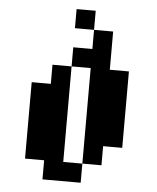

<svg xmlns="http://www.w3.org/2000/svg" viewBox="-60 -850 819 1001"><g transform="rotate(5 350.0 -350.0)"><path d="M400 -800V-700H300V-800ZM100 0V-400H200V-500H300V0H400V100H200V0ZM300 -500V-600H400V-700H500V-500H600V-100H500V0H400V-500Z"/></g></svg>

Font: FT88 Gothique
Style: Regular
Weight: 400
Designer: Ange Degheest & Oriane Charvieux
Foundry: Velvetyne Type Foundry
Version: Version 1.000;FEAKit 1.0